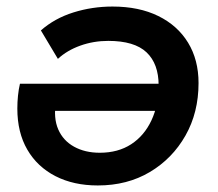

<svg xmlns="http://www.w3.org/2000/svg" viewBox="-20 -560 666 587"><path d="M324 -540Q405 -540 464 -511Q523 -482 555 -429.5Q587 -377 587 -306Q587 -216 547 -145.5Q507 -75 438 -34Q369 7 279 7Q205 7 149.5 -21.5Q94 -50 63.5 -102.5Q33 -155 33 -228Q33 -248 35 -267.5Q37 -287 41 -304H494L480 -221H100L151 -249Q143 -199 158 -164.5Q173 -130 206.5 -111.5Q240 -93 285 -93Q341 -93 381 -119Q421 -145 443 -192Q465 -239 465 -299Q465 -365 428 -400Q391 -435 311 -435Q266 -435 225.5 -420.5Q185 -406 157 -380L105 -467Q147 -504 204.5 -522Q262 -540 324 -540Z"/></svg>

Font: MOST Montserrat SemiBold
Style: Italic
Weight: 600
Italic angle: -11.3°
Designer: Julieta Ulanovsky
Foundry: Julieta Ulanovsky
Version: Version 8.000;March 11, 2024;FontCreator 15.0.0.2926 64-bit